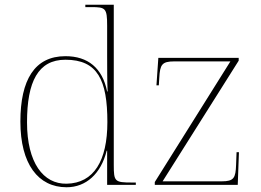

<svg xmlns="http://www.w3.org/2000/svg" viewBox="-20 -780 1099 810"><path d="M261 10C343 10 406 -47 430 -144H432V0H553V-10H537C464 -10 460 -14 460 -84V-760H340V-750H365C425 -750 432 -746 432 -672V-543C432 -515 432 -432 434 -394H432C412 -493 351 -543 256 -543C126 -543 66 -443 66 -267C66 -88 141 10 261 10ZM633 0H983L988 -138H978L976 -85C974 -29 967 -15 915 -15H666L987 -524V-536H648L640 -420H650L652 -452C655 -507 663 -521 715 -521H952L633 -12ZM261 -5C163 -3 94 -93 94 -264C94 -436 141 -528 256 -528C392 -528 433 -442 433 -265C433 -102 376 -7 261 -5Z"/></svg>

Font: Noto Serif Display Thin
Style: Regular
Weight: 100
Designer: Monotype Design Team
Foundry: Monotype Imaging Inc.
Version: Version 2.009